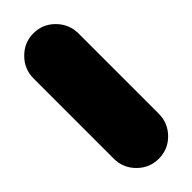

<svg xmlns="http://www.w3.org/2000/svg" viewBox="-103 -274 504 504"><g transform="rotate(45 149.0 -21.5)"><path d="M381.8 -22Q381.8 12.2 357.2 36.9Q332.5 61.5 297.9 61.5H0Q-34.2 61.5 -59.1 36.9Q-84 12.2 -84 -22Q-84 -56.6 -59.1 -81.1Q-34.2 -105.5 0 -105.5H297.9Q332.5 -105.5 357.2 -81.1Q381.8 -56.6 381.8 -22Z"/></g></svg>

Font: Mikhak-FD Black
Style: Regular
Weight: 900
Designer: Amin Abedi
Version: Version 3.2